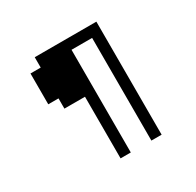

<svg xmlns="http://www.w3.org/2000/svg" viewBox="-190 -992 1379 1349"><g transform="rotate(-30 500.0 -317.5)"><path d="M167 -442.4V-692.4H250V-776.4H750V140.6H667V-692.4H500V140.6H417V-359.4H250V-442.4Z"/></g></svg>

Font: KH Dot Kodenmachou 12
Style: Regular
Weight: 400
Designer: Original version for X68000 by Keitarou Hiraki (http://hp.vector.co.jp/authors/VA000874/) / TrueType conversion by Homem
Version: Version 1.00.20150527